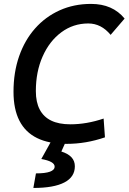

<svg xmlns="http://www.w3.org/2000/svg" viewBox="-20 -723 655 978"><path d="M319.3 9.8Q229 9.8 168.9 -19.8Q108.9 -49.3 78.9 -108.2Q48.8 -167 48.8 -255.4Q48.8 -354.5 77.4 -436.5Q106 -518.6 158.7 -578.1Q211.4 -637.7 283.9 -670.4Q356.4 -703.1 443.8 -703.1Q553.7 -703.1 614.7 -628.4L543.5 -545.4Q495.6 -603.5 429.7 -603.5Q353 -603.5 292.5 -558.6Q231.9 -513.7 197.3 -435.8Q162.6 -357.9 162.6 -258.8Q162.6 -202.6 182.4 -165Q202.1 -127.4 241 -108.6Q279.8 -89.8 338.4 -89.8Q421.4 -89.8 507.8 -119.1L514.6 -23.4Q418 9.8 319.3 9.8ZM149.9 234.4 163.1 160.2Q258.3 160.2 258.3 125.5Q258.3 99.1 190.4 86.9L252 -23.9L314 1L292.5 48.8Q326.7 59.6 344 78.1Q361.3 96.7 361.3 124Q361.3 178.7 307.6 206.5Q253.9 234.4 149.9 234.4Z"/></svg>

Font: Cascadia Mono Medium
Style: Italic
Weight: 500
Italic angle: -10°
Monospace: yes
Designer: Aaron Bell
Foundry: Saja Typeworks
Version: Version 2407.024